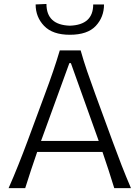

<svg xmlns="http://www.w3.org/2000/svg" viewBox="-20 -974 723 994"><path d="M24.5 0Q50 -57.5 75.2 -120.8Q100.5 -184 122 -242L212.5 -486.5Q237 -552 255.2 -605.5Q273.5 -659 289.5 -713H397.5Q413 -658 431.2 -605Q449.5 -552 473.5 -486L563.5 -240.5Q585 -181.5 609.2 -119.2Q633.5 -57 658 0H571.5Q557.5 -45.5 542 -93.5Q526.5 -141.5 510.5 -187.5H172.5Q156.5 -141 140.5 -93.2Q124.5 -45.5 110.5 0ZM199.5 -263.5Q196 -254 192.5 -244.5H491Q488 -252 485.5 -260L347 -647H339ZM341.5 -794Q252.5 -794 208.5 -839.8Q164.5 -885.5 164.5 -951L220.5 -953.5Q220.5 -845 341.5 -841Q462.5 -845 462.5 -951H518.5Q518.5 -885.5 475.8 -839.8Q433 -794 341.5 -794Z"/></svg>

Font: Commissioner Flair Light
Style: Regular
Weight: 300
Designer: Kostas Bartsokas
Foundry: Kostas Bartsokas
Version: Version 1.000; ttfautohint (v1.8.3)